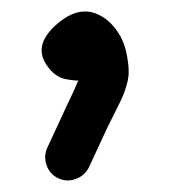

<svg xmlns="http://www.w3.org/2000/svg" viewBox="-20 -698 298 336"><path d="M93 -560C102.3 -558 110.3 -557 117 -557C111.7 -544.3 104.3 -528.3 95 -509L63 -440C58.3 -430 57.8 -419.7 61.5 -409C65.2 -398.3 72 -390.7 82 -386C92 -381.3 102.3 -381 113 -385C123.7 -389 131.3 -396 136 -406L168 -475L183 -505C189 -517 193 -525.3 195 -530C197 -534.7 199 -540.3 201 -547C203 -553.7 204.3 -560 205 -566C205.7 -574.7 204.8 -585.7 202.5 -599C200.2 -612.3 196.5 -623.7 191.5 -633C186.5 -642.3 180.7 -650.3 174 -657C164 -667 152.3 -673.7 139 -677C121.7 -680.3 104 -675 86 -661C72.7 -651 63 -640 57 -628C50.3 -613.3 51.7 -599 61 -585C70.3 -571 81 -562.7 93 -560Z"/></svg>

Font: Ruji's Handwriting Font v.2.0
Style: Medium
Weight: 500
Version: Version 2.0